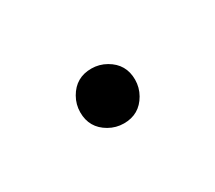

<svg xmlns="http://www.w3.org/2000/svg" viewBox="-33 -174 166 148"><g transform="rotate(30 50.0 -100.0)"><path d="M25 -100Q25 -94 28.5 -88Q32 -82 38 -78.5Q44 -75 50 -75Q56 -75 62 -78.5Q68 -82 71.5 -88Q75 -94 75 -100Q75 -106 71.5 -112Q68 -118 62 -121.5Q56 -125 50 -125Q44 -125 38 -121.5Q32 -118 28.5 -112Q25 -106 25 -100Z"/></g></svg>

Font: Linefont ExtraLight
Style: Regular
Weight: 250
Monospace: yes
Version: Version 3.002;gftools[0.9.33]